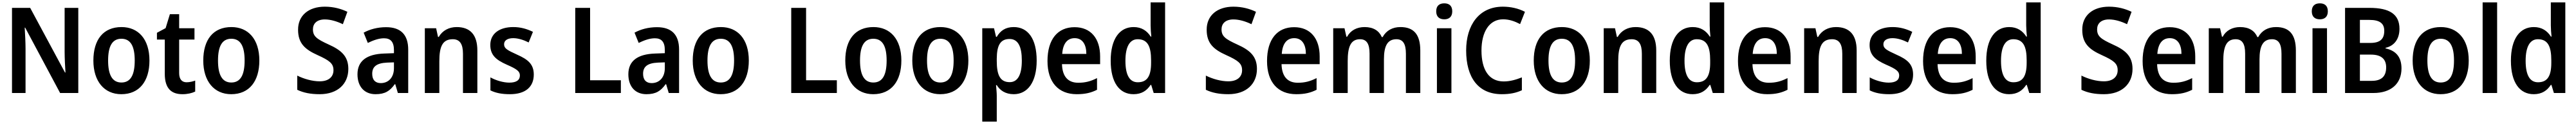

<svg xmlns="http://www.w3.org/2000/svg" viewBox="-20 -780 21683 1040"><path d="M639 0V-714H524V-345C524 -293 528 -219 531 -172H527L234 -714H81V0H195V-370C195 -427 191 -495 188 -548H192L486 0Z M1238 -272C1238 -453 1143 -553 1003 -553C850 -553 766 -448 766 -272C766 -99 857 10 1001 10C1154 10 1238 -100 1238 -272ZM890 -272C890 -390 923 -455 1002 -455C1081 -455 1114 -390 1114 -272C1114 -154 1081 -88 1002 -88C924 -88 890 -154 890 -272Z M1550 -90C1511 -90 1488 -116 1488 -167V-448H1617V-543H1488V-661H1410L1374 -544L1301 -505V-448H1367V-161C1367 -34 1426 10 1516 10C1559 10 1596 1 1623 -12V-104C1601 -96 1575 -90 1550 -90Z M2163 -272C2163 -453 2068 -553 1928 -553C1775 -553 1691 -448 1691 -272C1691 -99 1782 10 1926 10C2079 10 2163 -100 2163 -272ZM1815 -272C1815 -390 1848 -455 1927 -455C2006 -455 2039 -390 2039 -272C2039 -154 2006 -88 1927 -88C1849 -88 1815 -154 1815 -272Z M2912 -202C2912 -307 2854 -359 2746 -407C2645 -453 2614 -476 2614 -534C2614 -582 2647 -617 2714 -617C2763 -617 2816 -601 2866 -577L2904 -681C2852 -706 2788 -724 2714 -724C2579 -724 2488 -651 2489 -530C2489 -416 2548 -365 2653 -318C2755 -272 2787 -247 2787 -191C2787 -136 2747 -98 2671 -98C2609 -98 2538 -118 2482 -146V-27C2534 -2 2594 10 2671 10C2824 10 2912 -78 2912 -202Z M3230 -552C3157 -552 3092 -534 3041 -506L3076 -420C3122 -442 3168 -459 3212 -459C3266 -459 3296 -431 3296 -359V-334L3214 -331C3065 -326 2989 -268 2989 -157C2989 -53 3048 10 3141 10C3221 10 3262 -17 3303 -74H3307L3329 0H3416V-364C3416 -489 3353 -552 3230 -552ZM3239 -255 3296 -257V-209C3296 -128 3248 -83 3185 -83C3141 -83 3113 -108 3113 -161C3113 -219 3147 -251 3239 -255Z M3824 -553C3759 -553 3704 -524 3673 -470H3667L3651 -543H3556V0H3678V-266C3678 -390 3705 -451 3791 -451C3851 -451 3877 -410 3877 -329V0H3998V-357C3998 -491 3935 -553 3824 -553Z M4473 -155C4473 -243 4422 -282 4334 -321C4248 -360 4223 -374 4223 -409C4223 -440 4251 -460 4300 -460C4341 -460 4388 -445 4430 -424L4466 -513C4414 -538 4362 -553 4300 -553C4184 -553 4107 -498 4107 -403C4107 -317 4157 -277 4245 -238C4333 -200 4356 -181 4356 -147C4356 -109 4328 -87 4267 -87C4216 -87 4153 -106 4108 -131V-22C4153 0 4204 10 4272 10C4402 10 4473 -50 4473 -155Z M4822 0H5206V-107H4947V-714H4822Z M5510 -552C5437 -552 5372 -534 5321 -506L5356 -420C5402 -442 5448 -459 5492 -459C5546 -459 5576 -431 5576 -359V-334L5494 -331C5345 -326 5269 -268 5269 -157C5269 -53 5328 10 5421 10C5501 10 5542 -17 5583 -74H5587L5609 0H5696V-364C5696 -489 5633 -552 5510 -552ZM5519 -255 5576 -257V-209C5576 -128 5528 -83 5465 -83C5421 -83 5393 -108 5393 -161C5393 -219 5427 -251 5519 -255Z M6283 -272C6283 -453 6188 -553 6048 -553C5895 -553 5811 -448 5811 -272C5811 -99 5902 10 6046 10C6199 10 6283 -100 6283 -272ZM5935 -272C5935 -390 5968 -455 6047 -455C6126 -455 6159 -390 6159 -272C6159 -154 6126 -88 6047 -88C5969 -88 5935 -154 5935 -272Z M6640 0H7024V-107H6765V-714H6640Z M7567 -272C7567 -453 7472 -553 7332 -553C7179 -553 7095 -448 7095 -272C7095 -99 7186 10 7330 10C7483 10 7567 -100 7567 -272ZM7219 -272C7219 -390 7252 -455 7331 -455C7410 -455 7443 -390 7443 -272C7443 -154 7410 -88 7331 -88C7253 -88 7219 -154 7219 -272Z M8131 -272C8131 -453 8036 -553 7896 -553C7743 -553 7659 -448 7659 -272C7659 -99 7750 10 7894 10C8047 10 8131 -100 8131 -272ZM7783 -272C7783 -390 7816 -455 7895 -455C7974 -455 8007 -390 8007 -272C8007 -154 7974 -88 7895 -88C7817 -88 7783 -154 7783 -272Z M8513 -553C8443 -553 8400 -522 8370 -471H8364L8347 -543H8248V240H8370V22C8370 -5 8366 -38 8364 -66H8370C8397 -22 8443 10 8513 10C8629 10 8706 -90 8706 -272C8706 -456 8632 -553 8513 -553ZM8478 -453C8549 -453 8581 -390 8581 -272C8581 -156 8548 -91 8479 -91C8398 -91 8370 -151 8370 -269V-288C8371 -400 8400 -453 8478 -453Z M9025 -552C8884 -552 8797 -452 8797 -268C8797 -89 8890 10 9043 10C9115 10 9164 -2 9214 -27V-125C9161 -98 9115 -86 9056 -86C8968 -86 8922 -140 8919 -242H9240V-307C9240 -458 9161 -552 9025 -552ZM9026 -460C9092 -460 9124 -406 9124 -328H8921C8927 -416 8965 -460 9026 -460Z M9521 10C9591 10 9634 -21 9665 -68H9670L9691 0H9787V-760H9665V-567C9665 -540 9668 -500 9671 -473H9666C9635 -521 9590 -553 9522 -553C9404 -553 9329 -454 9329 -271C9329 -88 9403 10 9521 10ZM9557 -90C9488 -90 9453 -151 9453 -270C9453 -386 9488 -451 9556 -451C9640 -451 9669 -391 9669 -274V-253C9669 -143 9637 -90 9557 -90Z M10560 -202C10560 -307 10502 -359 10394 -407C10293 -453 10262 -476 10262 -534C10262 -582 10295 -617 10362 -617C10411 -617 10464 -601 10514 -577L10552 -681C10500 -706 10436 -724 10362 -724C10227 -724 10136 -651 10137 -530C10137 -416 10196 -365 10301 -318C10403 -272 10435 -247 10435 -191C10435 -136 10395 -98 10319 -98C10257 -98 10186 -118 10130 -146V-27C10182 -2 10242 10 10319 10C10472 10 10560 -78 10560 -202Z M10873 -552C10732 -552 10645 -452 10645 -268C10645 -89 10738 10 10891 10C10963 10 11012 -2 11062 -27V-125C11009 -98 10963 -86 10904 -86C10816 -86 10770 -140 10767 -242H11088V-307C11088 -458 11009 -552 10873 -552ZM10874 -460C10940 -460 10972 -406 10972 -328H10769C10775 -416 10813 -460 10874 -460Z M11768 -553C11702 -553 11649 -525 11618 -469H11611C11588 -522 11540 -553 11466 -553C11400 -553 11347 -524 11319 -472H11313L11297 -543H11202V0H11324V-266C11324 -384 11347 -451 11428 -451C11483 -451 11508 -413 11508 -330V0H11629V-282C11629 -392 11657 -451 11734 -451C11788 -451 11814 -414 11814 -329V0H11935V-356C11935 -492 11879 -553 11768 -553Z M12137 -752C12097 -752 12069 -733 12069 -685C12069 -638 12097 -618 12137 -618C12176 -618 12204 -638 12204 -685C12204 -733 12176 -752 12137 -752ZM12197 -543H12075V0H12197Z M12632 -618C12686 -618 12733 -600 12775 -578L12816 -681C12760 -710 12695 -724 12630 -724C12430 -724 12321 -570 12321 -357C12321 -131 12422 10 12621 10C12688 10 12740 0 12790 -23V-131C12741 -112 12692 -97 12637 -97C12514 -97 12450 -193 12450 -356C12450 -513 12516 -618 12632 -618Z M13362 -272C13362 -453 13267 -553 13127 -553C12974 -553 12890 -448 12890 -272C12890 -99 12981 10 13125 10C13278 10 13362 -100 13362 -272ZM13014 -272C13014 -390 13047 -455 13126 -455C13205 -455 13238 -390 13238 -272C13238 -154 13205 -88 13126 -88C13048 -88 13014 -154 13014 -272Z M13747 -553C13682 -553 13627 -524 13596 -470H13590L13574 -543H13479V0H13601V-266C13601 -390 13628 -451 13714 -451C13774 -451 13800 -410 13800 -329V0H13921V-357C13921 -491 13858 -553 13747 -553Z M14227 10C14297 10 14340 -21 14371 -68H14376L14397 0H14493V-760H14371V-567C14371 -540 14374 -500 14377 -473H14372C14341 -521 14296 -553 14228 -553C14110 -553 14035 -454 14035 -271C14035 -88 14109 10 14227 10ZM14263 -90C14194 -90 14159 -151 14159 -270C14159 -386 14194 -451 14262 -451C14346 -451 14375 -391 14375 -274V-253C14375 -143 14343 -90 14263 -90Z M14837 -552C14696 -552 14609 -452 14609 -268C14609 -89 14702 10 14855 10C14927 10 14976 -2 15026 -27V-125C14973 -98 14927 -86 14868 -86C14780 -86 14734 -140 14731 -242H15052V-307C15052 -458 14973 -552 14837 -552ZM14838 -460C14904 -460 14936 -406 14936 -328H14733C14739 -416 14777 -460 14838 -460Z M15434 -553C15369 -553 15314 -524 15283 -470H15277L15261 -543H15166V0H15288V-266C15288 -390 15315 -451 15401 -451C15461 -451 15487 -410 15487 -329V0H15608V-357C15608 -491 15545 -553 15434 -553Z M16083 -155C16083 -243 16032 -282 15944 -321C15858 -360 15833 -374 15833 -409C15833 -440 15861 -460 15910 -460C15951 -460 15998 -445 16040 -424L16076 -513C16024 -538 15972 -553 15910 -553C15794 -553 15717 -498 15717 -403C15717 -317 15767 -277 15855 -238C15943 -200 15966 -181 15966 -147C15966 -109 15938 -87 15877 -87C15826 -87 15763 -106 15718 -131V-22C15763 0 15814 10 15882 10C16012 10 16083 -50 16083 -155Z M16395 -552C16254 -552 16167 -452 16167 -268C16167 -89 16260 10 16413 10C16485 10 16534 -2 16584 -27V-125C16531 -98 16485 -86 16426 -86C16338 -86 16292 -140 16289 -242H16610V-307C16610 -458 16531 -552 16395 -552ZM16396 -460C16462 -460 16494 -406 16494 -328H16291C16297 -416 16335 -460 16396 -460Z M16891 10C16961 10 17004 -21 17035 -68H17040L17061 0H17157V-760H17035V-567C17035 -540 17038 -500 17041 -473H17036C17005 -521 16960 -553 16892 -553C16774 -553 16699 -454 16699 -271C16699 -88 16773 10 16891 10ZM16927 -90C16858 -90 16823 -151 16823 -270C16823 -386 16858 -451 16926 -451C17010 -451 17039 -391 17039 -274V-253C17039 -143 17007 -90 16927 -90Z M17930 -202C17930 -307 17872 -359 17764 -407C17663 -453 17632 -476 17632 -534C17632 -582 17665 -617 17732 -617C17781 -617 17834 -601 17884 -577L17922 -681C17870 -706 17806 -724 17732 -724C17597 -724 17506 -651 17507 -530C17507 -416 17566 -365 17671 -318C17773 -272 17805 -247 17805 -191C17805 -136 17765 -98 17689 -98C17627 -98 17556 -118 17500 -146V-27C17552 -2 17612 10 17689 10C17842 10 17930 -78 17930 -202Z M18243 -552C18102 -552 18015 -452 18015 -268C18015 -89 18108 10 18261 10C18333 10 18382 -2 18432 -27V-125C18379 -98 18333 -86 18274 -86C18186 -86 18140 -140 18137 -242H18458V-307C18458 -458 18379 -552 18243 -552ZM18244 -460C18310 -460 18342 -406 18342 -328H18139C18145 -416 18183 -460 18244 -460Z M19138 -553C19072 -553 19019 -525 18988 -469H18981C18958 -522 18910 -553 18836 -553C18770 -553 18717 -524 18689 -472H18683L18667 -543H18572V0H18694V-266C18694 -384 18717 -451 18798 -451C18853 -451 18878 -413 18878 -330V0H18999V-282C18999 -392 19027 -451 19104 -451C19158 -451 19184 -414 19184 -329V0H19305V-356C19305 -492 19249 -553 19138 -553Z M19507 -752C19467 -752 19439 -733 19439 -685C19439 -638 19467 -618 19507 -618C19546 -618 19574 -638 19574 -685C19574 -733 19546 -752 19507 -752ZM19567 -543H19445V0H19567Z M19924 -714H19719V0H19958C20105 0 20194 -77 20194 -206C20194 -311 20138 -357 20060 -374V-379C20130 -394 20177 -450 20177 -538C20177 -660 20095 -714 19924 -714ZM19932 -420H19844V-613H19925C20010 -613 20049 -584 20049 -522C20049 -456 20018 -420 19932 -420ZM19844 -322H19937C20029 -322 20065 -280 20065 -215C20065 -145 20031 -102 19944 -102H19844Z M20760 -272C20760 -453 20665 -553 20525 -553C20372 -553 20288 -448 20288 -272C20288 -99 20379 10 20523 10C20676 10 20760 -100 20760 -272ZM20412 -272C20412 -390 20445 -455 20524 -455C20603 -455 20636 -390 20636 -272C20636 -154 20603 -88 20524 -88C20446 -88 20412 -154 20412 -272Z M20999 0V-760H20877V0Z M21307 10C21377 10 21420 -21 21451 -68H21456L21477 0H21573V-760H21451V-567C21451 -540 21454 -500 21457 -473H21452C21421 -521 21376 -553 21308 -553C21190 -553 21115 -454 21115 -271C21115 -88 21189 10 21307 10ZM21343 -90C21274 -90 21239 -151 21239 -270C21239 -386 21274 -451 21342 -451C21426 -451 21455 -391 21455 -274V-253C21455 -143 21423 -90 21343 -90Z"/></svg>

Font: Noto Sans Lao Looped SemiCondensed SemiBold
Style: Regular
Weight: 600
Width: 4
Designer: Mark Frömberg, Ben Mitchell
Foundry: The Fontpad Ltd
Version: Version 1.002